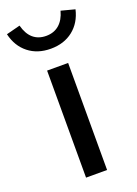

<svg xmlns="http://www.w3.org/2000/svg" viewBox="-196 -799 611 858"><g transform="rotate(-20 109.0 -370.0)"><path d="M0 0ZM159 -509V0H59V-509ZM109 -656Q146 -656 171 -677.5Q196 -699 207 -740L272 -723Q258 -663 215 -629Q172 -595 109 -595Q46 -595 3 -629Q-40 -663 -54 -723L12 -740Q23 -698 47.5 -677Q72 -656 109 -656Z"/></g></svg>

Font: Red Hat Display Medium
Style: Regular
Weight: 500
Designer: Pentagram / MCKL
Foundry: Pentagram / MCKL
Version: Version 1.005; Red Hat Display Medium